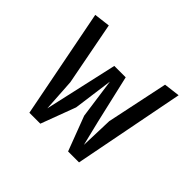

<svg xmlns="http://www.w3.org/2000/svg" viewBox="-131 -736 912 912"><g transform="rotate(45 325.0 -280.0)"><path d="M418 -200 448.5 -75 454 -240 519 -550 600 -560 491 0H417.5L351.5 -174L323.5 -375L296.5 -175L231 0H157.5L50 -550L131 -560L192.5 -240L203 -75L285.5 -442.5H362Z"/></g></svg>

Font: B612 Mono
Style: Regular
Weight: 400
Version: Version 1.005